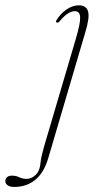

<svg xmlns="http://www.w3.org/2000/svg" viewBox="-146 -468 390 739"><path d="M181.5 -341 39.5 141.5Q22.5 198 -11 224.8Q-44.5 251.5 -91 251.5Q-108 251.5 -116.8 245Q-125.5 238.5 -125.5 229Q-125.5 221 -119.2 214.5Q-113 208 -100 208Q-84.5 208 -72 214.2Q-59.5 220.5 -43.5 220.5Q-24.5 220.5 -8.2 204.5Q8 188.5 10 158Q11 146 14.8 130Q18.5 114 23.5 96.5L146 -319Q163.5 -378 162.5 -401.5Q161.5 -425 141.5 -425Q130 -425 115.5 -416.2Q101 -407.5 82.5 -385Q78 -380 73.5 -381Q68.5 -381.5 70 -388Q85.5 -414.5 109.2 -431Q133 -447.5 157 -447.5Q187 -447.5 193.2 -423.2Q199.5 -399 181.5 -341Z"/></svg>

Font: Fraunces 72pt Thin
Style: Italic
Weight: 100
Italic angle: -16°
Version: Version 1.000;[b76b70a41]